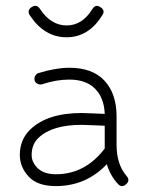

<svg xmlns="http://www.w3.org/2000/svg" viewBox="-20 -623 486 649"><path d="M169 6Q106 6 76.5 -26.5Q47 -59 47 -99Q47 -151 82 -185Q140 -241 256 -241Q270 -241 299 -239.5Q328 -238 334 -238Q332 -292 301.5 -323Q271 -354 214 -354Q170 -354 122 -338Q114 -336 106.5 -340Q99 -344 97 -351Q95 -359 99 -366.5Q103 -374 110 -376Q169 -394 214 -394Q293 -394 333.5 -350Q374 -306 374 -230V-134Q374 -67 408 -28Q421 -13 406 0Q391 13 378 -2Q353 -29 341 -68Q271 6 169 6ZM334 -121V-198Q328 -198 299 -199.5Q270 -201 256 -201Q156 -201 110 -157Q87 -135 87 -99Q87 -74 108 -54Q129 -34 169 -34Q268 -34 334 -121ZM81 -571Q70 -588 87 -599Q104 -610 115 -593Q152 -537 205 -537Q258 -537 292 -592Q303 -610 319 -599Q337 -588 326 -572Q280 -497 205 -497Q130 -497 81 -571Z"/></svg>

Font: Hoogli Light
Style: Regular
Weight: 300
Designer: Anand Singh Naorem
Foundry: Brand New Type
Version: Version 1.00 b007